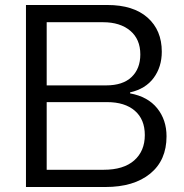

<svg xmlns="http://www.w3.org/2000/svg" viewBox="-20 -749 735 769"><path d="M84 0V-729H410Q514 -729 571 -678.5Q628 -628 628 -542Q628 -481 595.5 -437Q563 -393 501 -379V-375Q572 -362 609.5 -315.5Q647 -269 647 -203Q647 -107 581.5 -53.5Q516 0 402 0ZM395 -69Q475 -69 517.5 -106.5Q560 -144 560 -208Q560 -271 520 -305.5Q480 -340 409 -340H167V-69ZM167 -407H405Q472 -407 507 -440.5Q542 -474 542 -531Q542 -592 501.5 -626Q461 -660 393 -660H167Z"/></svg>

Font: Mona Sans
Style: Regular
Weight: 400
Designer: Deni Anggara
Foundry: GitHub
Version: Version 2.000;Glyphs 3.2.3 (3260)